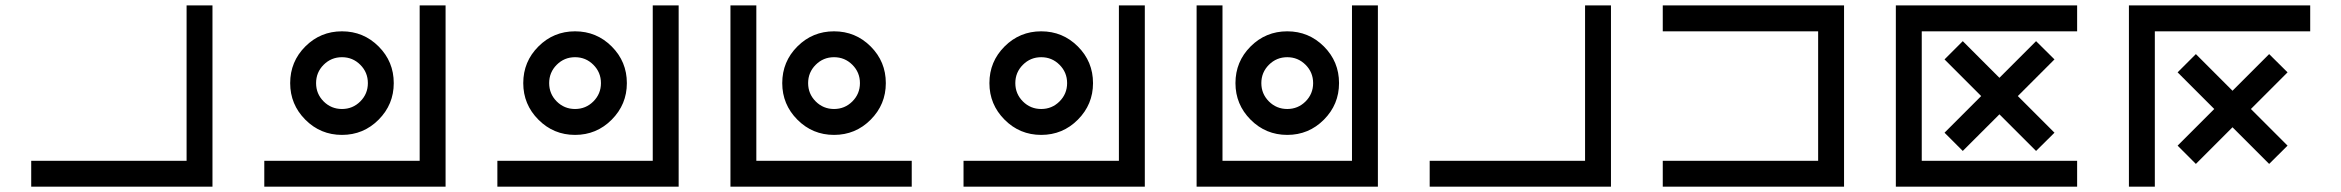

<svg xmlns="http://www.w3.org/2000/svg" viewBox="-20 -704 8829 724"><path d="M97.7 0V-97.7H683.6V-683.6H781.2V0Z M976.6 0V-97.7H1562.5V-683.6H1660.2V0ZM1367.2 -390.6Q1367.2 -431.2 1338.6 -459.7Q1310.1 -488.3 1269.5 -488.3Q1229 -488.3 1200.4 -459.7Q1171.9 -431.2 1171.9 -390.6Q1171.9 -350.1 1200.4 -321.5Q1229 -293 1269.5 -293Q1310.1 -293 1338.6 -321.5Q1367.2 -350.1 1367.2 -390.6ZM1269.5 -195.3Q1188.5 -195.3 1131.3 -252.7Q1074.2 -310.1 1074.2 -390.6Q1074.2 -471.7 1131.3 -528.8Q1188.5 -585.9 1269.5 -585.9Q1350.6 -585.9 1407.7 -528.8Q1464.8 -471.7 1464.8 -390.6Q1464.8 -310.1 1407.7 -252.7Q1350.6 -195.3 1269.5 -195.3Z M1855.5 0V-97.7H2441.4V-683.6H2539.1V0ZM2246.1 -390.6Q2246.1 -431.2 2217.5 -459.7Q2189 -488.3 2148.4 -488.3Q2107.9 -488.3 2079.3 -459.7Q2050.8 -431.2 2050.8 -390.6Q2050.8 -350.1 2079.3 -321.5Q2107.9 -293 2148.4 -293Q2189 -293 2217.5 -321.5Q2246.1 -350.1 2246.1 -390.6ZM2148.4 -195.3Q2067.4 -195.3 2010.3 -252.7Q1953.1 -310.1 1953.1 -390.6Q1953.1 -471.7 2010.3 -528.8Q2067.4 -585.9 2148.4 -585.9Q2229.5 -585.9 2286.6 -528.8Q2343.8 -471.7 2343.8 -390.6Q2343.8 -310.1 2286.6 -252.7Q2229.5 -195.3 2148.4 -195.3Z M2734.4 -683.6H2832V-97.7H3418V0H2734.4ZM3222.7 -390.6Q3222.7 -431.2 3194.1 -459.7Q3165.5 -488.3 3125 -488.3Q3084.5 -488.3 3055.9 -459.7Q3027.3 -431.2 3027.3 -390.6Q3027.3 -350.1 3055.9 -321.5Q3084.5 -293 3125 -293Q3165.5 -293 3194.1 -321.5Q3222.7 -350.1 3222.7 -390.6ZM3125 -195.3Q3043.9 -195.3 2986.8 -252.7Q2929.7 -310.1 2929.7 -390.6Q2929.7 -471.7 2986.8 -528.8Q3043.9 -585.9 3125 -585.9Q3206.1 -585.9 3263.2 -528.8Q3320.3 -471.7 3320.3 -390.6Q3320.3 -310.1 3263.2 -252.7Q3206.1 -195.3 3125 -195.3Z M3613.3 0V-97.7H4199.2V-683.6H4296.9V0ZM4003.9 -390.6Q4003.9 -431.2 3975.3 -459.7Q3946.8 -488.3 3906.2 -488.3Q3865.7 -488.3 3837.2 -459.7Q3808.6 -431.2 3808.6 -390.6Q3808.6 -350.1 3837.2 -321.5Q3865.7 -293 3906.2 -293Q3946.8 -293 3975.3 -321.5Q4003.9 -350.1 4003.9 -390.6ZM3906.2 -195.3Q3825.2 -195.3 3768.1 -252.7Q3710.9 -310.1 3710.9 -390.6Q3710.9 -471.7 3768.1 -528.8Q3825.2 -585.9 3906.2 -585.9Q3987.3 -585.9 4044.4 -528.8Q4101.6 -471.7 4101.6 -390.6Q4101.6 -310.1 4044.4 -252.7Q3987.3 -195.3 3906.2 -195.3Z M4492.2 -683.6H4589.8V-97.7H5078.1V-683.6H5175.8V0H4492.2ZM4931.6 -390.6Q4931.6 -431.2 4903.1 -459.7Q4874.5 -488.3 4834 -488.3Q4793.5 -488.3 4764.9 -459.7Q4736.3 -431.2 4736.3 -390.6Q4736.3 -350.1 4764.9 -321.5Q4793.5 -293 4834 -293Q4874.5 -293 4903.1 -321.5Q4931.6 -350.1 4931.6 -390.6ZM4834 -195.3Q4752.9 -195.3 4695.8 -252.7Q4638.7 -310.1 4638.7 -390.6Q4638.7 -471.7 4695.8 -528.8Q4752.9 -585.9 4834 -585.9Q4915 -585.9 4972.2 -528.8Q5029.3 -471.7 5029.3 -390.6Q5029.3 -310.1 4972.2 -252.7Q4915 -195.3 4834 -195.3Z M5371.1 0V-97.7H5957V-683.6H6054.7V0Z M6250 0V-97.7H6835.9V-585.9H6250V-683.6H6933.6V0Z M7812.5 -683.6V-585.9H7226.6V-97.7H7812.5V0H7128.9V-683.6ZM7588.9 -341.8 7727.1 -203.6 7657.7 -134.8 7519.5 -272.9 7381.3 -134.8 7312.5 -203.6 7450.7 -341.8 7312.5 -480 7381.3 -548.8 7519.5 -410.6 7657.7 -548.8 7727.1 -480Z M8691.4 -683.6V-585.9H8105.5V0H8007.8V-683.6ZM8467.8 -293 8606 -154.8 8536.6 -85.9 8398.4 -224.1 8260.3 -85.9 8191.4 -154.8 8329.6 -293 8191.4 -431.2 8260.3 -500 8398.4 -361.8 8536.6 -500 8606 -431.2Z"/></svg>

Font: BabelStone Club Penguin
Style: Regular
Weight: 400
Designer: Andrew West
Foundry: BabelStone
Version: Version 1.02 November 6, 2013